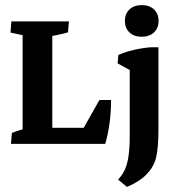

<svg xmlns="http://www.w3.org/2000/svg" viewBox="-20 -568 692 758"><path d="M69.3 -7.3V-476.6H186.5V-7.3ZM130.9 0V-63.5H377.4L395.5 0ZM395.5 0 297.4 -40.5 372.6 -173.3H418.5Q418.5 -80.1 395.5 0ZM252 -483.4 248.5 -440.4Q234.4 -436 213.6 -431.4Q192.9 -426.8 168 -422.9L186.5 -471.2V-394.5H69.3V-471.2L86.4 -425.3L21.5 -439.5L24.9 -483.4ZM23.4 0 26.9 -43Q50.3 -53.2 87.9 -62L69.3 -12.2V-88.9H186.5V-12.2L169.4 -58.1L234.4 -43.9L231 0ZM481.4 169.9 446.3 141.1 456.1 129.4Q475.1 106.4 483.6 69.1Q492.2 31.7 492.2 -30.3V-342.3L605.5 -351.6V-55.2Q605.5 20 595.2 58.1Q585.4 93.3 557.4 121.6Q529.3 149.9 481.4 169.9ZM492.2 -251.5V-314L511.7 -280.8L444.3 -317.9L447.3 -351.1Q473.6 -362.8 506.6 -370.6Q539.6 -378.4 574.2 -381.3H605.5V-303.7ZM539.6 -422.9Q509.3 -422.9 491.2 -439.9Q473.1 -457 473.1 -485.4Q473.1 -513.7 491.2 -530.8Q509.3 -547.9 539.6 -547.9Q569.8 -547.9 587.9 -530.8Q606 -513.7 606 -485.4Q606 -457 587.9 -439.9Q569.8 -422.9 539.6 -422.9Z"/></svg>

Font: Markazi Text
Style: Regular
Weight: 400
Designer: Borna Izadpanah (Arabic designer), Fiona Ross (Arabic design director) and Florian Runge (Latin designer)
Foundry: Borna Izadpanah and Florian Runge
Version: Version 1.000